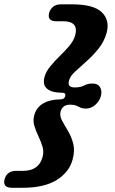

<svg xmlns="http://www.w3.org/2000/svg" viewBox="-75 -760 543 908"><path d="M233.5 -305.5Q237.5 -321.5 218.5 -321.5Q170.5 -321.5 148 -340Q125.5 -358.5 135.5 -396Q142.5 -421.5 163 -446.5Q183.5 -471.5 208.5 -495.8Q233.5 -520 253.8 -544.2Q274 -568.5 280.5 -593Q298.5 -659.5 223.5 -659.5H191Q147 -659.5 157.5 -699.5Q162.5 -716.5 176.2 -728Q190 -739.5 213 -739.5H265.5Q367.5 -739.5 406.2 -702.2Q445 -665 429.5 -605.5Q418 -563.5 391.2 -530.2Q364.5 -497 334.2 -470.2Q304 -443.5 280.2 -421.5Q256.5 -399.5 251.5 -379Q242 -346.5 278 -346.5Q306.5 -346.5 323 -355.8Q339.5 -365 363 -365Q388.5 -365 398.5 -347Q408.5 -329 402 -305.5Q396 -282.5 376.2 -264.5Q356.5 -246.5 331 -246.5Q315 -246.5 305.8 -251Q296.5 -255.5 286 -260.2Q275.5 -265 256.5 -265Q220.5 -265 211.5 -232.5Q206.5 -212 218.2 -190Q230 -168 246.2 -141.2Q262.5 -114.5 271.2 -81.2Q280 -48 268.5 -6Q253 53.5 193.8 90.8Q134.5 128 33 128H-19.5Q-42.5 128 -50.5 116.8Q-58.5 105.5 -53.5 88Q-42.5 48 1.5 48H33.5Q109 48 126.5 -18Q133 -42.5 125.8 -66.8Q118.5 -91 106.8 -115.5Q95 -140 87.5 -164.8Q80 -189.5 87 -215Q97 -252.5 129.8 -271.2Q162.5 -290 210.5 -290Q229.5 -290 233.5 -305.5Z"/></svg>

Font: Fraunces 9pt SuperSoft
Style: Bold Italic
Weight: 700
Italic angle: -16°
Version: Version 1.000;[b76b70a41]